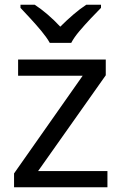

<svg xmlns="http://www.w3.org/2000/svg" viewBox="-20 -786 510 806"><path d="M431 0H39V-58L327 -468H56V-536H424V-470L140 -68H431ZM189 -606Q176 -629 154 -655.5Q132 -682 108 -708Q84 -734 66 -753V-766H126Q152 -749 180 -725Q208 -701 233 -674Q260 -701 288 -725Q316 -749 342 -766H404V-753Q385 -734 360.5 -708Q336 -682 313.5 -655.5Q291 -629 279 -606Z"/></svg>

Font: Noto Sans Modi
Style: Regular
Weight: 400
Designer: Monotype Design Team
Foundry: Monotype Imaging Inc.
Version: Version 2.003; ttfautohint (v1.8.4.7-5d5b)